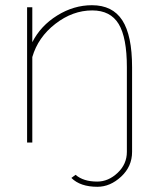

<svg xmlns="http://www.w3.org/2000/svg" viewBox="-20 -547 605 737"><path d="M354 170Q288 170 254 136L270 124Q300 150 353 150Q396 150 431.5 116.5Q467 83 467 36V-289Q467 -403 435.5 -455Q404 -507 334 -507Q259 -507 192.5 -455.5Q126 -404 104 -328V0H84V-519H104V-385Q136 -448 199.5 -487.5Q263 -527 333 -527Q412 -527 449.5 -469Q487 -411 487 -289V36Q487 92 445 131Q403 170 354 170Z"/></svg>

Font: Raleway
Style: Thin
Weight: 100
Designer: Matt McInerney, Pablo Impallari, Rodrigo Fuenzalida
Foundry: Matt McInerney, Pablo Impallari, Rodrigo Fuenzalida
Version: Version 3.000